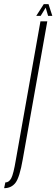

<svg xmlns="http://www.w3.org/2000/svg" viewBox="-118 -706 280 954"><path d="M-97.5 229Q-61.5 229 -41 202.2Q-20.5 175.5 -5 86L117 -600H83L-39 87Q-51 159 -62.2 179.8Q-73.5 200.5 -91.5 200.5ZM62 -627H84L109 -668L121 -627H142L123 -685.5H99.5Z"/></svg>

Font: Anybody UltraCondensed ExtraLight
Style: Italic
Weight: 250
Width: 1
Italic angle: -10°
Version: Version 1.113;gftools[0.9.25]